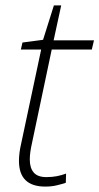

<svg xmlns="http://www.w3.org/2000/svg" viewBox="-20 -679 367 709"><path d="M147 10Q50 10 50 -85Q50 -99 52 -115Q54 -131 58 -148L132 -496H57L63 -522L139 -532L179 -659H206L178 -530H327L319 -496H171L98 -150Q90 -115 90 -90Q90 -59 104.5 -42Q119 -25 151 -25Q173 -25 190.5 -28.5Q208 -32 224 -38L223 -4Q208 1 189 5.5Q170 10 147 10Z"/></svg>

Font: Noto Sans Disp ExtLt
Style: Italic
Weight: 200
Italic angle: -12°
Designer: Monotype Design Team
Foundry: Monotype Imaging Inc.
Version: Version 2.000;GOOG;noto-source:20170915:90ef993387c0